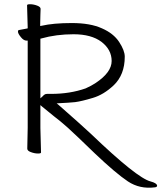

<svg xmlns="http://www.w3.org/2000/svg" viewBox="-20 -720 763 908"><path d="M258 -223Q364 -130 410 -87Q628 122 692 138Q722 146 723 158Q723 165 712 166Q641 175 585 138Q528 100 429 6L351 -69Q290 -127 267 -145Q246 -161 179 -216L171 -223V-212V-115L174 1Q174 6 160 6Q143 6 125 -1Q109 -7 109 -17L111 -116V-523V-528H106H105Q92 -528 79 -544Q65 -561 65 -570Q65 -578 70 -578L107 -585L111 -586V-590Q108 -682 108 -695Q108 -700 122 -700Q139 -700 157 -693Q172 -687 172 -678Q172 -667 171 -649Q170 -631 170 -603V-597L176 -598Q232 -611 320 -611Q407 -611 462 -586Q517 -562 543.5 -521.5Q570 -481 570 -452Q570 -366 517 -316Q470 -272 419 -257Q366 -241 335 -237Q305 -234 261 -232L248 -231ZM385 -302Q412 -314 433 -328Q508 -378 508 -431.5Q508 -485 460 -522Q412 -558 328 -558Q246 -558 175 -538L171 -537V-533V-267V-255L180 -263Q181 -265 188 -271Q194 -276 202 -276H222Q311 -276 385 -302Z"/></svg>

Font: ToneOZ-Pinyin-WenKai-Light
Style: Light
Weight: 300
Designer: Fontworks Inc.
Foundry: ToneOZ
Version: Version 0.240331